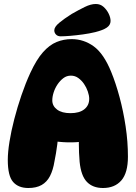

<svg xmlns="http://www.w3.org/2000/svg" viewBox="-20 -935 680 962"><path d="M122 7Q72 7 45.5 -23.5Q19 -54 19 -134Q19 -172 27.5 -225Q36 -278 51.5 -338Q67 -398 87.5 -458Q108 -518 132 -570Q163 -637 195.5 -673.5Q228 -710 263.5 -724.5Q299 -739 339 -739Q400 -739 450 -702.5Q500 -666 537 -575Q560 -519 579 -448.5Q598 -378 609.5 -301.5Q621 -225 621 -150Q621 -69 588 -31Q555 7 496 7Q445 7 415.5 -23.5Q386 -54 379 -124Q375 -169 375 -217Q375 -265 379 -309L431 -234Q403 -225 361.5 -222.5Q320 -220 275.5 -224.5Q231 -229 192 -241L272 -307Q273 -258 267 -211.5Q261 -165 253 -127Q246 -83 230.5 -53Q215 -23 188.5 -8Q162 7 122 7ZM333 -368Q378 -368 402.5 -387.5Q427 -407 427 -440Q427 -456 420 -476.5Q413 -497 401 -514.5Q389 -532 372.5 -544Q356 -556 335 -556Q314 -556 297.5 -543.5Q281 -531 268.5 -512.5Q256 -494 249 -472.5Q242 -451 242 -432Q242 -404 266 -386Q290 -368 333 -368ZM252 -783Q252 -800 276.5 -820.5Q301 -841 339 -865Q374 -885 404.5 -900Q435 -915 460 -915Q483 -915 499 -900.5Q515 -886 524.5 -866.5Q534 -847 534 -830Q534 -810 515.5 -797Q497 -784 457 -774Q428 -767 395 -762.5Q362 -758 332.5 -755.5Q303 -753 284 -753Q269 -753 260.5 -762Q252 -771 252 -783Z"/></svg>

Font: DynaPuff SemiBold
Style: Regular
Weight: 600
Designer: Toshi Omagari, Jennifer Daniel
Foundry: Google Fonts
Version: Version 2.000